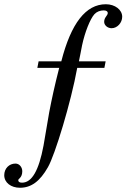

<svg xmlns="http://www.w3.org/2000/svg" viewBox="-82 -726 596 905"><path d="M100 -437 94 -406H197C176 -324 162 -260 150 -197C141 -146 128 -69 123 -39C101 78 68 135 22 135C10 135 4 131 4 123C4 116 23 112 23 81C23 63 10 45 -9 45C-39 45 -62 68 -62 100C-62 135 -30 159 12 159C65 159 106 129 144 62C177 5 253 -245 282 -406H410L416 -437H290C296 -464 300 -489 305 -513C318 -574 343 -637 363 -659C374 -671 390 -677 407 -677C419 -677 426 -672 426 -665C426 -652 409 -645 409 -623C409 -607 425 -593 444 -593C471 -593 494 -619 494 -647C494 -680 460 -706 417 -706C323 -706 253 -617 207 -437Z"/></svg>

Font: XITS
Style: Italic
Weight: 400
Italic angle: -16.33°
Designer: MicroPress Inc., with final additions and corrections provided by Coen Hoffman, Elsevier (retired)
Version: Version 1.302